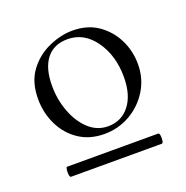

<svg xmlns="http://www.w3.org/2000/svg" viewBox="-75 -699 465 481"><g transform="rotate(-20 157.5 -458.5)"><path d="M37.2 -287Q34.2 -287 33.2 -294Q32.2 -301 33.2 -307.5Q34.2 -314 36.2 -314H279.2Q282.2 -314 283.2 -307.5Q284.2 -301 283.2 -294Q282.2 -287 279.2 -287ZM153.2 -359Q114.2 -359 85.6 -378Q57.1 -397 41.5 -429Q26 -461 26 -498Q26 -543 47.5 -572Q69 -601 101.6 -615.5Q134.1 -630 165.1 -630Q205.1 -630 233.2 -610.5Q261.2 -591 276.2 -560.5Q291.2 -530 291.2 -495Q291.2 -457 272.2 -426Q253.2 -395 221.7 -377Q190.2 -359 153.2 -359ZM168.2 -374Q203.9 -374 225.5 -401.5Q247 -429 247 -477Q247 -534 218.6 -574Q190.2 -614 146.2 -614Q109.6 -614 89.9 -589Q70.2 -564 70.2 -517Q70.2 -480 82.8 -447Q95.4 -414 117.4 -394Q139.4 -374 168.2 -374Z"/></g></svg>

Font: Cormorant Garamond Light
Style: Regular
Weight: 300
Designer: Christian Thalmann (Catharsis Fonts)
Foundry: Catharsis Fonts
Version: Version 4.001